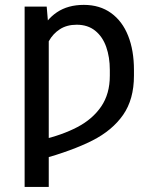

<svg xmlns="http://www.w3.org/2000/svg" viewBox="-20 -557 640 775"><path d="M176.8 197.5H79.4V-530.4H168.5L176.8 -432.3ZM318.4 -537.3Q382.6 -537.3 428.2 -504.5Q473.8 -471.7 497.2 -412.6Q520.7 -353.6 520.7 -274.9V-251.4Q520.7 -156.1 476.9 -93.2Q433 -30.4 352.9 10.2Q272.8 50.8 145.7 86.3L145 8.3Q230.7 -11.7 292.1 -43.9Q353.6 -76 388.5 -127.1Q423.3 -178.2 423.3 -251.4V-274.9Q423.3 -326 408.8 -367.4Q394.3 -408.8 364.3 -433Q334.3 -457.2 289.4 -457.2Q250 -457.2 222 -439.2Q194.1 -421.3 177.3 -391.2Q160.6 -361.2 152.6 -323.2L106.4 -285.2Q114 -365 139.5 -421.1Q165.1 -477.2 209.6 -507.3Q254.1 -537.3 318.4 -537.3Z"/></svg>

Font: Pretendard Variable
Style: Regular
Weight: 400
Designer: Base glyphs from Inter by Rasmus Andersson; Hangul glyphs from Noto Sans CJK(Source Han Sans) by Jang Soo-young and Kang
Foundry: Kil Hyung-jin
Version: Version 1.100;FEAKit 1.0